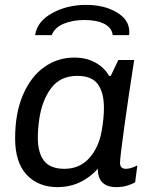

<svg xmlns="http://www.w3.org/2000/svg" viewBox="-20 -757 647 787"><path d="M427 -446H434L465 -511H530Q508 -371 490 -241Q472 -111 472 -90Q472 -65 496 -65Q507 -65 520.5 -69.5Q534 -74 543 -79L534 -10Q521 -2 501 4Q481 10 457 10Q381 10 381 -65Q312 10 216 10Q137 10 89.5 -40.5Q42 -91 42 -190Q42 -294 74.5 -369Q107 -444 162 -482.5Q217 -521 284 -521Q334 -521 371 -500.5Q408 -480 427 -446ZM141 -269Q135 -229 135 -193Q135 -131 160.5 -98Q186 -65 244 -65Q306 -65 345.5 -108.5Q385 -152 397 -222Q406 -272 406 -315Q406 -378 381 -412Q356 -446 297 -446Q227 -446 189.5 -395.5Q152 -345 141 -269ZM510 -626Q510 -617 509 -613H442Q438 -644 407 -659.5Q376 -675 326 -675Q277 -675 240.5 -659.5Q204 -644 192 -613H124Q132 -669 193.5 -703Q255 -737 333 -737Q407 -737 458.5 -706.5Q510 -676 510 -626Z"/></svg>

Font: Chivo
Style: Italic
Weight: 400
Italic angle: -8.05°
Designer: Hector Gatti
Foundry: Omnibus-Type
Version: Version 1.007